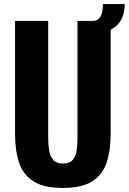

<svg xmlns="http://www.w3.org/2000/svg" viewBox="-20 -913 633 944"><path d="M289 11Q197 11 146 -20.5Q95 -52 74.5 -111.5Q54 -171 54 -256V-810H217V-233Q217 -203 221.5 -174Q226 -145 241.5 -127Q257 -109 289 -109Q322 -109 337.5 -127Q353 -145 357 -174Q361 -203 361 -233V-810H524V-256Q524 -171 503.5 -111.5Q483 -52 432 -20.5Q381 11 289 11ZM422 -747V-810H432Q462 -810 474 -831Q486 -852 486 -893H593Q593 -820 549 -783.5Q505 -747 432 -747Z"/></svg>

Font: Oswald SemiBold
Style: Regular
Weight: 600
Designer: Vernon Adams
Foundry: Vernon Adams
Version: Version 4.100; ttfautohint (v1.8.1.43-b0c9)